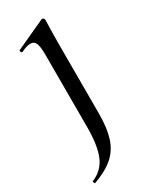

<svg xmlns="http://www.w3.org/2000/svg" viewBox="-179 -442 617 770"><g transform="rotate(-30 129.5 -56.5)"><path d="M173 -385Q173 -376 172 -346Q171 -316 171 -267V48Q171 114 157 158.5Q143 203 110 232Q77 261 19 282Q17 283 14.5 277.5Q12 272 14 271Q64 250 83.5 203Q103 156 103 71V-265Q103 -300 96.5 -316Q90 -332 72 -332Q64 -332 53.5 -329Q43 -326 29 -319Q25 -318 22.5 -323.5Q20 -329 23 -331L160 -394Q162 -395 163 -395Q166 -395 169.5 -392Q173 -389 173 -385Z"/></g></svg>

Font: Cormorant Medium
Style: Regular
Weight: 500
Designer: Christian Thalmann (Catharsis Fonts)
Foundry: Catharsis Fonts
Version: Version 4.000